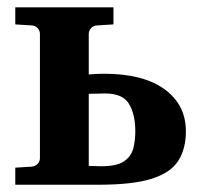

<svg xmlns="http://www.w3.org/2000/svg" viewBox="-20 -508 562 528"><path d="M22 0V-46.9L67.9 -49.8Q77.1 -50.8 83.5 -57.4Q89.8 -64 89.8 -73.2V-415Q89.8 -423.8 83.5 -430.7Q77.1 -437.5 67.9 -438L22 -440.9V-487.8H292V-440.9L246.1 -438Q236.8 -437.5 230.5 -430.7Q224.1 -423.8 224.1 -415V-303.2Q232.9 -304.2 245.4 -304.7Q257.8 -305.2 266.1 -305.2Q374 -305.2 432.6 -262.5Q491.2 -219.7 491.2 -147Q491.2 -99.1 470.5 -66.2Q449.7 -33.2 397.7 -16.6Q345.7 0 252 0Q231.4 0 219.2 0Q207 0 195.1 0Q183.1 0 164.1 0Q145 0 111.6 0Q78.1 0 22 0ZM257.8 -50.8Q301.8 -50.8 321.5 -64.7Q341.3 -78.6 346.7 -100.6Q352.1 -122.6 352.1 -147Q352.1 -192.9 335 -221.9Q317.9 -251 269 -251Q264.2 -251 247.8 -250.5Q231.4 -250 224.1 -250V-51.8Q228 -51.8 240.5 -51.3Q252.9 -50.8 257.8 -50.8Z"/></svg>

Font: Charis
Style: Bold
Weight: 700
Designer: Walt Agee, Miriam Martin, Annie Olsen, Victor Gaultney, Lorna Priest, Alan Ward, Bob Hallissy, Martin Hosken, Sharon Cor
Foundry: SIL Global
Version: Version 7.000